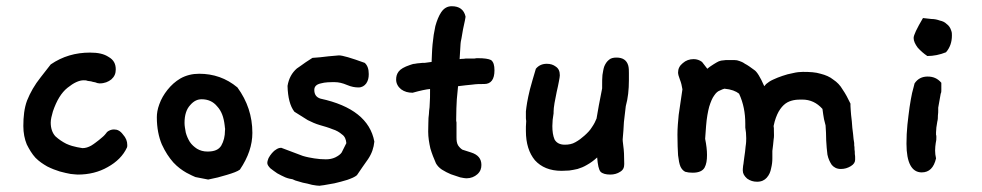

<svg xmlns="http://www.w3.org/2000/svg" viewBox="-20 -570 3157 617"><path d="M388 -96C376 -70 355 -49 326 -33C298 -17 266 -9 230 -9C226 -9 218 -10 207 -11C197 -13 186 -15 172 -19C159 -23 146 -28 132 -35C118 -43 106 -51 94 -63C83 -75 74 -90 66 -106C59 -123 55 -143 55 -165C55 -195 58 -223 67 -247C77 -272 91 -297 111 -322L143 -363C181 -389 223 -401 269 -401C295 -401 314 -397 329 -387C345 -378 352 -365 352 -347C352 -334 348 -324 338 -315C328 -307 316 -302 300 -302C300 -302 298 -302 293 -303C289 -305 284 -306 278 -307C273 -309 268 -309 262 -310C257 -312 253 -312 249 -312C234 -312 217 -304 197 -288C177 -272 162 -247 150 -212C146 -198 143 -186 143 -176C143 -158 148 -143 158 -132C169 -122 181 -114 193 -108C206 -102 218 -99 228 -97C239 -95 245 -94 245 -94C255 -94 264 -97 273 -102C283 -108 290 -114 298 -120C306 -127 313 -132 317 -137C322 -143 324 -145 323 -145C330 -151 338 -154 346 -154C357 -154 366 -150 375 -138C385 -127 389 -116 389 -104C389 -101 389 -98 388 -96Z M751 -25C743 -19 729 -14 709 -8C690 -2 670 3 649 7L608 -1C602 -3 593 -8 579 -15C565 -23 551 -33 537 -48C523 -64 511 -82 500 -106C490 -130 484 -159 484 -193C484 -205 486 -219 492 -235C498 -252 507 -267 518 -281C530 -296 543 -308 560 -318C578 -328 598 -333 620 -333C666 -333 707 -319 743 -289C775 -245 791 -197 791 -143C791 -104 778 -65 751 -25ZM702 -167C699 -193 692 -213 678 -228C665 -244 648 -251 628 -251C615 -251 603 -246 591 -232C579 -219 573 -200 573 -175C573 -165 575 -156 577 -144C580 -133 584 -124 590 -114C596 -105 604 -98 613 -92C623 -86 634 -83 647 -83C669 -83 683 -89 691 -102C699 -116 703 -132 703 -151C703 -154 704 -156 703 -158C703 -161 702 -164 702 -167Z M1183 -115C1181 -95 1175 -77 1163 -59C1151 -42 1139 -25 1127 -7C1120 -1 1110 3 1096 8C1082 12 1069 16 1055 19C1042 21 1031 23 1021 25C1011 26 1007 27 1008 27C1002 27 994 26 983 24C973 21 963 19 953 17C943 14 936 12 929 10C923 7 920 6 920 6C914 5 907 4 897 0C888 -4 880 -8 871 -13C863 -19 856 -23 849 -29C843 -35 839 -41 839 -46C839 -52 841 -56 843 -62C846 -68 850 -73 854 -78C859 -84 863 -87 868 -90C874 -94 879 -95 884 -95L953 -69C966 -65 978 -63 990 -61C1003 -59 1015 -58 1027 -58C1039 -58 1048 -60 1057 -64C1067 -69 1074 -74 1078 -80L1093 -110C1092 -122 1088 -132 1079 -138C1071 -145 1061 -151 1048 -155C1036 -160 1022 -164 1008 -168C994 -172 981 -178 969 -184L926 -211C912 -229 905 -257 904 -294C908 -318 918 -336 934 -350C935 -351 939 -353 947 -359C955 -365 968 -374 984 -384C987 -384 995 -385 1009 -386C1024 -388 1044 -390 1069 -392C1081 -392 1108 -384 1152 -368C1161 -360 1165 -348 1165 -332C1165 -320 1163 -311 1157 -302C1151 -294 1143 -289 1132 -289C1121 -289 1109 -291 1095 -297C1081 -303 1068 -306 1056 -306C1040 -306 1025 -306 1011 -302C997 -299 990 -292 990 -281C990 -266 997 -257 1010 -253C1112 -231 1170 -185 1183 -115Z M1558 -377C1566 -371 1569 -360 1569 -344C1569 -315 1558 -300 1536 -300H1532C1522 -300 1511 -300 1497 -298C1484 -297 1469 -295 1452 -293C1451 -283 1450 -269 1448 -251C1447 -233 1446 -212 1446 -187V-181C1447 -179 1447 -177 1447 -174V-128C1447 -118 1448 -110 1452 -103C1456 -97 1461 -92 1466 -89L1494 -80C1516 -73 1527 -60 1527 -40C1527 -29 1524 -19 1514 -10C1505 -2 1493 3 1479 3C1475 3 1469 2 1459 0C1449 -3 1440 -6 1429 -10C1419 -14 1410 -19 1400 -25C1391 -31 1385 -38 1381 -45C1374 -61 1368 -76 1363 -93C1359 -111 1356 -129 1356 -147C1356 -168 1357 -183 1357 -191C1358 -200 1359 -208 1359 -214C1360 -221 1361 -229 1361 -238C1362 -248 1362 -263 1362 -284C1350 -283 1331 -279 1306 -272C1292 -272 1280 -275 1269 -283C1259 -291 1253 -302 1253 -314C1253 -324 1255 -332 1261 -340C1267 -348 1279 -355 1297 -361C1303 -363 1308 -365 1313 -365C1319 -366 1323 -367 1328 -367C1334 -368 1339 -368 1345 -368C1351 -369 1359 -370 1367 -371C1368 -388 1368 -406 1370 -427C1372 -449 1375 -468 1379 -486C1384 -504 1390 -519 1398 -531C1407 -544 1418 -550 1432 -550C1456 -550 1471 -539 1476 -517C1476 -517 1476 -513 1474 -504C1472 -496 1470 -486 1468 -476C1466 -466 1465 -457 1463 -447C1461 -438 1460 -432 1460 -429L1457 -380C1462 -381 1466 -381 1470 -381C1474 -382 1479 -382 1483 -382H1492H1505C1509 -383 1513 -383 1516 -383C1536 -383 1550 -381 1558 -377Z M1999 -359C2001 -351 2001 -343 2001 -335V-312C2001 -282 1998 -254 1991 -229C1989 -213 1987 -196 1985 -178C1984 -160 1983 -142 1981 -122C1981 -121 1981 -115 1983 -101C1985 -88 1986 -69 1986 -43C1986 -32 1983 -24 1973 -18C1964 -12 1953 -9 1941 -9C1927 -9 1916 -12 1910 -18C1904 -25 1901 -40 1899 -64C1888 -54 1877 -46 1866 -40C1856 -34 1846 -30 1836 -27C1826 -25 1818 -23 1809 -22C1801 -22 1793 -21 1785 -21C1747 -21 1719 -33 1699 -55C1680 -78 1670 -109 1670 -149V-163C1670 -169 1671 -175 1671 -181C1671 -183 1670 -186 1670 -190V-212C1671 -220 1672 -230 1674 -241C1676 -253 1679 -266 1683 -283C1688 -301 1694 -323 1702 -349C1711 -360 1723 -365 1737 -365C1749 -365 1758 -362 1766 -356C1775 -350 1779 -341 1779 -328C1779 -325 1778 -318 1776 -308C1774 -298 1772 -287 1769 -275C1767 -263 1764 -251 1762 -239C1760 -227 1759 -218 1759 -211V-206C1758 -199 1757 -193 1756 -185C1756 -178 1755 -171 1755 -165C1755 -148 1757 -134 1762 -122C1768 -111 1779 -105 1795 -105C1807 -105 1819 -107 1829 -113C1840 -119 1849 -126 1858 -134C1868 -143 1876 -151 1882 -161C1889 -171 1894 -181 1897 -189C1901 -214 1907 -246 1915 -286V-296C1915 -308 1915 -319 1916 -329C1918 -340 1919 -349 1922 -357C1926 -366 1930 -372 1936 -377C1942 -383 1951 -385 1961 -385C1981 -385 1994 -377 1999 -359Z M2728 -57C2728 -49 2724 -42 2714 -36C2704 -30 2694 -27 2682 -27C2669 -27 2660 -32 2653 -40C2647 -49 2642 -59 2639 -73C2637 -87 2636 -103 2635 -119C2635 -136 2634 -152 2633 -167C2632 -172 2630 -179 2628 -187C2626 -196 2625 -207 2623 -220C2605 -240 2584 -250 2558 -250C2549 -250 2540 -250 2530 -248C2521 -246 2512 -243 2504 -237C2496 -231 2489 -223 2482 -211C2476 -200 2470 -185 2466 -165C2467 -162 2467 -156 2467 -147C2467 -140 2468 -132 2466 -121C2465 -111 2464 -99 2462 -85V-80V-61C2462 -51 2461 -41 2458 -29C2456 -18 2452 -8 2444 1C2437 9 2427 14 2413 14C2401 14 2391 11 2381 4C2372 -4 2367 -12 2367 -22C2367 -24 2367 -29 2368 -37C2370 -46 2370 -55 2372 -66C2374 -78 2375 -88 2376 -99C2378 -111 2378 -120 2378 -126C2378 -138 2377 -149 2375 -160V-173C2375 -207 2369 -239 2355 -269C2345 -277 2330 -283 2308 -285C2304 -284 2299 -282 2293 -279C2287 -277 2281 -272 2275 -263C2269 -255 2264 -243 2259 -227C2255 -212 2251 -191 2249 -165L2246 -124C2250 -104 2252 -87 2252 -72C2252 -55 2250 -42 2244 -31C2238 -21 2226 -15 2206 -15C2196 -15 2189 -16 2182 -18C2176 -21 2171 -26 2167 -34C2163 -43 2161 -55 2159 -71C2158 -88 2157 -110 2157 -137C2157 -159 2159 -180 2161 -201C2164 -223 2168 -250 2173 -283C2171 -295 2169 -304 2165 -314C2161 -324 2159 -332 2159 -337C2159 -349 2164 -359 2174 -367C2184 -376 2196 -380 2209 -380C2219 -380 2228 -377 2236 -371L2253 -349C2261 -356 2268 -360 2274 -364C2280 -368 2286 -371 2290 -373C2295 -375 2300 -376 2304 -376C2309 -377 2314 -377 2320 -377H2340C2346 -377 2351 -376 2356 -374C2362 -372 2367 -370 2374 -365C2382 -361 2392 -354 2404 -345C2412 -340 2423 -323 2436 -293L2442 -300C2448 -305 2455 -310 2464 -314C2474 -319 2483 -322 2494 -326C2506 -330 2516 -333 2528 -335C2540 -338 2551 -339 2560 -339C2582 -339 2601 -338 2617 -333C2633 -329 2647 -323 2658 -314C2670 -306 2680 -296 2688 -282C2697 -269 2705 -254 2713 -237V-230C2713 -225 2714 -215 2715 -201C2717 -187 2718 -173 2719 -159C2721 -145 2722 -134 2723 -123C2725 -113 2725 -108 2725 -109V-103C2726 -99 2726 -96 2726 -90C2727 -85 2727 -81 2727 -75C2728 -70 2728 -66 2728 -63Z M3037 -471C3039 -466 3039 -461 3039 -456C3039 -435 3033 -417 3020 -402C3000 -394 2980 -390 2960 -390C2948 -398 2938 -407 2929 -417C2921 -428 2916 -438 2916 -448C2916 -457 2926 -478 2946 -512C2955 -511 2963 -510 2973 -509C2983 -509 2992 -507 3000 -504C3009 -502 3016 -499 3022 -493C3029 -488 3034 -481 3037 -471ZM3005 -304V-291V-280C3005 -276 3005 -273 3003 -269L2995 -224V-215C2995 -211 2995 -206 2994 -199C2994 -193 2994 -186 2992 -179C2991 -173 2990 -166 2989 -160C2989 -154 2988 -149 2988 -145V-137C2989 -135 2989 -133 2989 -129C2989 -123 2989 -118 2987 -110C2986 -103 2985 -95 2985 -86C2985 -78 2986 -70 2988 -61C2981 -31 2966 -16 2942 -16C2910 -16 2893 -47 2893 -108C2893 -129 2894 -149 2896 -169C2898 -190 2901 -209 2903 -226C2906 -244 2908 -258 2911 -271C2915 -285 2917 -295 2919 -302C2929 -317 2943 -324 2961 -324C2979 -324 2993 -318 3005 -304Z"/></svg>

Font: Gaegu
Style: Bold
Weight: 700
Designer: JIKJI
Foundry: JIKJI
Version: Version 1.00